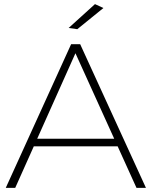

<svg xmlns="http://www.w3.org/2000/svg" viewBox="-20 -914 738 934"><path d="M326 -699H370L690 0H644L347 -655L54 0H8ZM132 -239H562V-202H132ZM442 -894 483 -875 356 -772 314 -778Z"/></svg>

Font: Alexandria ExtraLight
Style: Regular
Weight: 250
Designer: Mohamed Gaber
Foundry: Kief Type Foundry
Version: Version 5.100